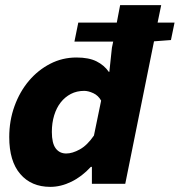

<svg xmlns="http://www.w3.org/2000/svg" viewBox="-20 -716 700 748"><path d="M176 12Q102 12 59 -38Q16 -88 16 -182Q16 -246 36.5 -302.5Q57 -359 92.5 -401Q128 -443 175.5 -467.5Q223 -492 278 -492Q326 -492 356 -477Q386 -462 404 -436H406L416 -530L421 -554H270L285 -628H435L448 -696H608L594 -628H660L646 -560L580 -555L468 0H338V-66H334Q299 -28 258 -8Q217 12 176 12ZM238 -118Q262 -118 291 -134Q320 -150 346 -188L374 -324Q363 -344 343.5 -353Q324 -362 308 -362Q279 -362 256 -350Q233 -338 216.5 -317Q200 -296 191 -266.5Q182 -237 182 -202Q182 -158 197 -138Q212 -118 238 -118Z"/></svg>

Font: Source Code Pro Black
Style: Italic
Weight: 900
Italic angle: -11°
Monospace: yes
Designer: Paul D. Hunt, Teo Tuominen
Foundry: Adobe Systems Incorporated
Version: Version 1.050;PS 1.000;hotconv 16.6.51;makeotf.lib2.5.65220